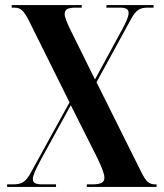

<svg xmlns="http://www.w3.org/2000/svg" viewBox="-20 -734 644 754"><path d="M8 0H200V-10H147C119 -10 109 -16 109 -31C109 -45 118 -64 140 -106L258 -321L363 -112C381 -74 390 -51 390 -36C390 -18 377 -10 343 -10H321V0H595V-10H589C565 -10 553 -21 533 -62L359 -411L494 -658C514 -695 529 -704 561 -704H583V-714H398V-704H450C476 -704 485 -698 485 -683C485 -669 476 -648 459 -617L353 -422L257 -616C243 -645 234 -666 234 -679C234 -697 246 -704 278 -704H301V-714H26V-704H36C61 -704 73 -693 94 -652L253 -332L101 -56C81 -19 66 -10 30 -10H8Z"/></svg>

Font: Noto Serif Display ExtraCondensed
Style: Bold
Weight: 700
Width: 2
Designer: Monotype Design Team
Foundry: Monotype Imaging Inc.
Version: Version 2.009